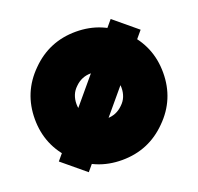

<svg xmlns="http://www.w3.org/2000/svg" viewBox="-98 -618 760 737"><g transform="rotate(-20 282.0 -250.0)"><path d="M282 -342Q320 -342 347 -315Q374 -288 374 -250Q374 -231 367.5 -214.5Q361 -198 347 -185Q320 -158 282 -158Q244 -158 217 -185Q190 -212 190 -250Q190 -269 196.5 -285.5Q203 -302 217 -315Q244 -342 282 -342ZM282 -512Q173 -512 97 -435Q20 -359 20 -250Q20 -141 97 -65Q173 12 282 12Q391 12 467 -65Q544 -141 544 -250Q544 -359 467 -435Q391 -512 282 -512ZM425 -512 51 -66 145 12 519 -434Z"/></g></svg>

Font: Unageo
Style: Black
Weight: 900
Designer: Richard Sepsi
Foundry: Richard Sepsi
Version: Version 2.000